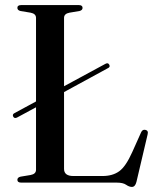

<svg xmlns="http://www.w3.org/2000/svg" viewBox="-20 -720 624 757"><path d="M32 -260.5Q27.5 -269.5 38 -274.5L122 -320V-649.5Q122 -666 100.5 -670L61 -676.5Q48.5 -679.5 48.5 -689Q48.5 -700 64 -700H290.5Q305.5 -700 305.5 -689Q305.5 -679.5 293 -676.5L254 -670Q232.5 -666 232.5 -649.5V-380L396 -468.5Q406.5 -474 411 -464.5Q415.5 -455.5 405 -451L232.5 -357V-54Q232.5 -26 269.5 -26H384Q424 -26 450 -44.8Q476 -63.5 501.5 -120.5L536 -197.5Q541.5 -210.5 553 -208Q566 -205.5 562 -190L518 -3Q513 17 500 17Q489.5 17 477.2 8.5Q465 0 440.5 0H64Q48.5 0 48.5 -11Q48.5 -20.5 61 -23.5L100.5 -30Q122 -34 122 -50.5V-297L47 -256.5Q36.5 -251.5 32 -260.5Z"/></svg>

Font: Fraunces 72pt S000
Style: Regular
Weight: 400
Version: Version 1.000; ttfautohint (v1.8.3)